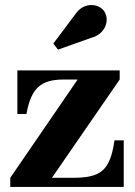

<svg xmlns="http://www.w3.org/2000/svg" viewBox="-20 -738 533 758"><path d="M341 -589C395 -603 415 -658 391.5 -693.5C371.5 -723.5 312 -733 277.5 -682L190.5 -566L209 -542ZM230.5 -424H286.5L20.5 -36V0H468.5V-184H432C414 -60 375.5 -36 263 -36H185L452.5 -424V-460H48.5V-288H84.5C102.5 -389 140.5 -424 230.5 -424Z"/></svg>

Font: Bodoni* 06
Style: Bold
Weight: 700
Version: Version 2.2